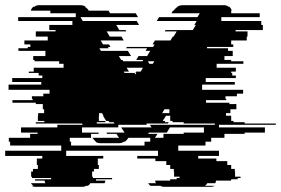

<svg xmlns="http://www.w3.org/2000/svg" viewBox="-90 -720 1083 740"><path d="M973 -239H754V-229H931V-209H853V-204H775V-189H724V-174H702V-159H597V-139H754V-119H674V-109H744V-99H786V-84H801V-69H815V-59H816V-39H837V-34H826V-29H801V-24H743L740 -14H709Q705 -7 700 -4H737Q732 0 723 0H542Q533 0 528 -4H490Q485 -7 481 -14H511Q508 -19 508 -24H566V-29H591V-34H602V-39H581V-59H580V-69H566V-84H551V-99H509V-109H439V-119H519V-139H165V-119H308V-109H287V-84H291V-69H272V-59H265V-39H268V-34H342V-29H280V-24H316Q316 -19 313 -14H258Q255 -7 248 -4H242Q237 0 227 0H46Q37 0 32 -4H39Q36 -6 33.5 -8.5Q31 -11 29 -14H85Q82 -19 82 -24H45V-29H107V-34H33V-39H30V-59H37V-69H56V-84H52V-109H73V-119H-70V-139H146V-159H-51V-174H-56V-189H26V-204H55V-209H-9V-229H131V-239H229L226 -244H48V-249H81V-254H56V-274H57V-284H80V-299H75V-319H48V-324H-42V-334H36V-339H33V-349H77V-359H101V-374H-57V-394H69V-404H-43V-419H73V-429H59V-439H21V-444H40V-459H155V-474H138V-484H43V-489H38V-504H85V-524H-19V-534H17V-539H27V-549H4V-564H94V-579H48V-599H124V-604H100V-624H189V-639H-20V-654H202V-669H104V-679H29Q30 -684 32.5 -687.5Q35 -691 38 -694H43Q49 -700 60 -700H218Q232 -700 241 -694H236Q242 -691 246 -687Q250 -683 252 -679H328L332 -673L334 -669H433L442 -654H220L229 -639H437L446 -624H358L370 -604H394L397 -599H321L333 -579H378L387 -564H298L307 -549H330L336 -539H326L329 -534H293L299 -524H403L415 -504H368L377 -489H382L385 -484H459L462 -489H435L444 -504H477L489 -524H471L477 -534H396L399 -539H500L506 -549H498L507 -564H567L576 -579H579L591 -599H545L548 -604H653L665 -624H659L668 -639H514L523 -654H671L680 -669H571L573 -673Q575 -677 577 -679H579Q582 -683 586 -687Q590 -691 595 -694H593Q602 -700 616 -700H774Q784 -700 791 -694H794Q797 -691 799.5 -687.5Q802 -684 803 -679H801V-669H911V-654H763V-639H917V-624H923V-604H818V-599H864V-579H861V-564H801V-549H809V-539H708V-534H789V-524H807V-504H775V-489H801V-484H848V-474H745V-459H819V-444H801V-439H805V-429H819V-419H703V-404H815V-394H689V-374H847V-359H823V-349H779V-339H782V-334H704V-324H794V-319H821V-299H798V-284H781V-274H801V-254H810V-249H853V-244H973ZM505 -484H480L486 -474H499ZM387 -444 390 -439H429L432 -433L436 -439H432L435 -444H452L461 -459H398L407 -444ZM535 -284H563V-299H544ZM291 -254H316V-249H283V-244H351L348 -249H332L328 -254H319L307 -274H309L303 -284H292V-274H291ZM738 -239V-244H618V-249H575V-254H566V-274H550L537 -254H547L544 -249H560L557 -244H475V-239H366V-229H226V-209H290V-204H261V-189H179V-174H184V-159H467V-174H489V-189H405Q402 -185 399 -181Q396 -177 391 -174H388Q379 -168 368 -168H298Q286 -168 277 -174H280Q276 -177 272.5 -181Q269 -185 266 -189H369L366 -193L359 -204H323L320 -209H390L377 -229H494L488 -239ZM696 -209V-229H565L553 -209H484L481 -204H517L510 -193L507 -189H540V-204H618V-209Z"/></svg>

Font: Rubik Glitch
Style: Regular
Weight: 400
Designer: Hubert and Fischer, NaN
Foundry: Hubert and Fischer, NaN
Version: Version 2.200